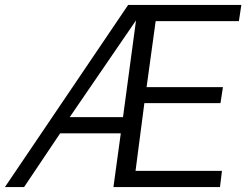

<svg xmlns="http://www.w3.org/2000/svg" viewBox="-30 -762 1012 782"><path d="M522 -66 558 -342H868L878 -407H567L604 -676H943L953 -742H492L-10 0H68L215 -219H462L432 0H866L874 -66ZM254 -285 524 -679 471 -285Z"/></svg>

Font: Cheyenne Sans Light
Style: Italic
Weight: 300
Italic angle: -8.13011°
Designer: The Public Sans project authors (U.S. Web Design System), Libre Franklin designed by Pablo Impallari and Rodrigo Fuenzal
Foundry: The Cheyenne Sans Project Authors
Version: Version 2.007